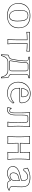

<svg xmlns="http://www.w3.org/2000/svg" viewBox="1536 -2020 613 3724"><g transform="rotate(90 1842.0 -157.5)"><path d="M277.8 -389.2Q204.1 -389.2 189 -310.1Q183.1 -279.8 183.1 -228Q183.1 -65.4 267.1 -43.5Q281.7 -40 296.9 -40Q382.3 -42.5 382.8 -187Q382.8 -325.7 346.2 -364.3Q321.8 -388.7 277.8 -389.2ZM41 -205.1Q41 -352.1 151.9 -410.2Q209 -439.5 285.2 -439Q453.6 -439 505.9 -316.9Q524.9 -271 524.9 -213.9Q524.9 -76.7 419.4 -20.5Q361.8 9.8 283.2 9.8Q136.7 9.8 74.7 -84Q41.5 -135.3 41 -205.1ZM277.8 -398.9Q356 -398.9 379.4 -322.8Q393.1 -276.4 393.1 -187Q393.1 -41 308.6 -30.8Q302.7 -30.3 296.9 -29.8Q173.8 -33.2 172.9 -228Q172.9 -339.8 210 -375.5Q235.4 -398.4 277.8 -398.9ZM50.8 -205.1Q50.8 -80.1 152.3 -27.8Q207.5 0 283.2 0Q436.5 0 490.7 -105Q514.6 -152.3 515.1 -213.9Q515.1 -357.9 402.8 -407.2Q353 -428.7 285.2 -429.2Q140.1 -430.2 81.5 -331.1Q51.3 -278.3 50.8 -205.1Z M748 -374Q691.9 -374 654.8 -371.1Q617.7 -368.2 608.9 -365.7L600.1 -362.8L598.1 -366.2Q601.1 -389.2 598.1 -429.2L600.1 -431.2Q630.4 -429.2 654.8 -429.2H920.9Q946.3 -429.2 976.1 -431.2L978 -429.2Q975.1 -388.2 978 -366.2L976.1 -362.8Q976.1 -362.8 939.5 -369.6Q896.5 -374 828.1 -374V-180.2Q828.1 -63 837.9 0L835.9 2.9Q834 2.9 788.1 0L738.8 2.9L737.8 0Q747.6 -61 748 -180.2ZM748 -383.8H757.8V-180.2Q757.8 -65.9 749.5 -8.3Q766.6 -9.8 788.1 -9.8Q810.1 -9.8 826.7 -8.3Q817.9 -69.3 817.9 -180.2V-383.8H828.1Q925.3 -383.8 966.8 -376Q965.8 -395 967.3 -420.4Q941.4 -418.9 920.9 -418.9H654.8Q633.8 -418.9 608.4 -420.4Q609.9 -394.5 608.9 -376Q652.3 -383.8 748 -383.8Z M1179.7 0Q1096.7 0 1065.9 111.8Q1063.5 120.6 1061.5 128.9L1035.6 127.9L1041.5 -4.9Q1042.5 -23.4 1066.9 -26.9Q1068.8 -26.9 1069.8 -26.9Q1110.8 -33.2 1119.6 -69.8Q1156.7 -235.8 1156.7 -365.2Q1156.7 -395 1120.6 -399.4Q1117.7 -399.9 1115.7 -399.9L1088.9 -401.9Q1082.5 -403.8 1081.5 -407.2V-429.2L1085 -431.2Q1085.4 -431.2 1179.7 -429.2H1388.7L1494.6 -431.2L1495.6 -429.2V-409.2Q1494.1 -403.8 1488.8 -401.9L1471.7 -399.9Q1435.1 -395.5 1428.7 -377.4Q1425.8 -367.7 1425.8 -353V-76.2Q1426.8 -34.7 1465.8 -26.9Q1488.8 -18.1 1490.7 -5.9L1496.6 127.9H1471.7Q1454.1 40 1398.9 11.2Q1377 0.5 1351.6 0ZM1162.6 -50.8Q1164.1 -39.1 1181.6 -39.1H1310.5Q1343.8 -39.1 1349.1 -62.5Q1350.6 -71.8 1350.6 -87.9V-341.8Q1350.6 -378.4 1337.4 -386.2Q1327.6 -391.1 1310.5 -391.1H1229.5Q1206.1 -388.2 1201.7 -365.2Q1191.9 -204.6 1164.6 -63.5Q1162.6 -54.2 1162.6 -50.8ZM1179.7 -9.8H1351.6Q1437 -9.8 1472.7 92.8Q1477.1 105.5 1480 118.2H1486.3L1481 -5.9Q1481 -13.2 1475.1 -14.6Q1470.7 -15.6 1463.9 -17.1Q1416.5 -27.3 1415.5 -76.2V-353Q1415.5 -396 1450.7 -406.2Q1460 -408.7 1470.7 -410.2L1485.8 -411.6V-420.9Q1417.5 -418.9 1388.7 -418.9H1179.7Q1164.1 -418.9 1091.8 -420.9V-411.6L1116.7 -410.2Q1161.6 -400.9 1166.5 -365.2Q1166.5 -233.9 1129.4 -67.9Q1118.2 -23.4 1070.8 -17.1Q1053.7 -15.1 1052.2 -8.8Q1051.8 -6.3 1051.8 -4.4L1046.4 118.2L1053.7 118.7Q1082 2 1164.1 -8.8Q1172.4 -9.8 1179.7 -9.8ZM1152.8 -50.8Q1152.8 -56.6 1157.2 -80.1Q1181.2 -199.7 1191.9 -365.7V-365.2Q1191.9 -385.3 1210 -396Q1219.2 -400.9 1229.5 -400.9H1310.5Q1353.5 -400.9 1359.4 -363.3Q1360.8 -354 1360.8 -341.8V-87.9Q1360.8 -41 1333 -32.2Q1322.8 -29.3 1310.5 -28.8H1181.6Q1163.6 -29.8 1157.2 -37.1Q1153.3 -43.5 1152.8 -50.8Z M1969.2 -128.9Q1982.4 -125 1984.4 -98.1Q1906.2 6.3 1797.4 9.8Q1689.5 9.3 1634.3 -40Q1578.1 -90.8 1568.8 -177.7Q1567.4 -190.4 1567.4 -202.1Q1567.4 -329.6 1656.7 -398.4Q1716.3 -443.8 1790.5 -443.8Q1935.1 -443.8 1970.7 -331.5Q1980 -300.8 1980.5 -266.1Q1978.5 -231.4 1951.2 -230H1695.3V-213.9Q1695.3 -90.8 1785.6 -70.8Q1807.1 -65.9 1836.4 -65.9Q1896 -65.9 1953.1 -113.8Q1961.9 -121.6 1969.2 -128.9ZM1699.2 -274.9H1851.6Q1853.5 -277.8 1853.5 -295.9Q1853.5 -379.4 1798.3 -392.6Q1791 -394 1784.2 -394Q1749.5 -392.6 1730.5 -365.2Q1701.2 -320.3 1699.2 -274.9ZM1970.7 -116.2Q1915 -63 1848.1 -56.6Q1841.3 -56.2 1836.4 -56.2Q1710.9 -56.2 1689.9 -162.1Q1685.5 -186 1685.5 -213.9V-240.2H1951.2Q1969.7 -241.7 1970.2 -266.1Q1970.2 -383.3 1876.5 -419.9Q1839.4 -434.1 1790.5 -434.1Q1695.3 -434.1 1633.3 -362.8Q1578.1 -297.9 1577.1 -202.1Q1577.1 -122.1 1625.5 -63.5Q1633.3 -54.2 1641.1 -47.4Q1694.3 -0.5 1797.4 0Q1903.3 -1 1974.1 -101.1Q1973.6 -109.9 1970.7 -116.2ZM1689 -265.1 1689.5 -275.4Q1691.4 -324.2 1722.2 -370.6Q1744.6 -403.3 1784.2 -403.8Q1831.1 -403.8 1852.1 -357.4Q1863.3 -331.5 1863.3 -295.9Q1863.3 -275.9 1861.8 -272.9Q1859.9 -269.5 1858.4 -268.1L1855.5 -265.1Z M2215.3 -150.9Q2215.3 -7.8 2128.4 7.8Q2115.2 9.8 2101.6 9.8Q2074.2 9.3 2059.6 2L2058.1 -1Q2063 -9.3 2070.3 -56.2Q2072.3 -67.9 2074.2 -75.2L2084.5 -76.2Q2097.7 -52.2 2106.9 -47.9Q2115.7 -44.4 2126.5 -43.9Q2158.2 -43.9 2163.1 -99.1Q2164.1 -113.3 2164.6 -129.9V-258.8Q2164.6 -366.2 2155.3 -429.2L2156.2 -432.1Q2158.2 -432.1 2213.4 -429.2H2388.2L2440.4 -432.1L2441.4 -429.2Q2431.6 -360.8 2431.2 -229V-179.2Q2431.2 -63 2441.4 0L2439.5 2.9Q2437.5 2.9 2391.1 0L2342.3 2.9L2341.3 0Q2351.1 -61 2351.6 -179.2V-229Q2351.6 -346.7 2343.3 -375Q2331.5 -387.7 2317.4 -388.2H2249.5Q2232.9 -387.2 2223.1 -375Q2215.3 -347.2 2215.3 -266.1ZM2205.6 -150.9V-266.1Q2205.6 -348.6 2213.9 -377.9L2214.4 -379.4L2215.3 -381.3Q2229.5 -397.9 2249.5 -397.9H2317.4Q2338.4 -397 2351.1 -381.3L2352.5 -379.4L2353 -377.9Q2361.3 -348.6 2361.3 -229V-179.2Q2361.3 -65.9 2353 -8.3Q2370.1 -9.8 2391.1 -9.8Q2413.1 -9.8 2430.2 -8.3Q2421.4 -69.3 2421.4 -179.2V-229Q2421.4 -353.5 2430.2 -420.9Q2411.6 -418.9 2388.2 -418.9H2213.4Q2189 -418.9 2166.5 -420.9Q2174.3 -360.4 2174.3 -258.8V-129.9Q2174.3 -41.5 2135.3 -34.7Q2130.4 -34.2 2126.5 -34.2Q2096.7 -35.2 2081.5 -60.5Q2080.6 -54.7 2078.6 -43Q2074.7 -16.1 2070.8 -4.4Q2085.4 -0.5 2101.6 0Q2177.2 0 2196.8 -72.3Q2205.6 -104.5 2205.6 -150.9Z M3068.4 -250V-179.2Q3068.4 -63 3078.1 0L3076.2 2.9Q3074.7 2.9 3002.4 0Q3002.4 0 2927.2 2.9L2926.3 0Q2936 -61 2936.5 -179.2V-198.2H2761.2V-180.2Q2761.2 -66.9 2771.5 0L2769.5 2.9Q2768.1 2.9 2688.5 0Q2688.5 0 2619.1 2.9L2618.2 0Q2628.9 -70.3 2629.4 -180.2V-249Q2629.4 -356.4 2618.2 -429.2L2619.1 -432.1Q2620.6 -432.1 2688.5 -429.2Q2688.5 -429.2 2769.5 -432.1L2771.5 -429.2Q2761.7 -356.9 2761.2 -249V-248H2936.5V-250Q2936.5 -369.1 2926.3 -429.2L2927.2 -432.1Q2928.7 -432.1 3002.4 -429.2Q3002.4 -429.2 3076.2 -432.1L3078.1 -429.2Q3069.8 -375 3068.4 -250ZM3058.1 -250Q3060.1 -372.1 3066.9 -421.4Q3029.3 -418.9 3002.4 -418.9Q2974.6 -418.9 2937.5 -421.4Q2946.3 -362.3 2946.3 -250V-237.8H2751.5V-249Q2751.5 -354 2760.3 -421.4Q2716.3 -418.9 2688.5 -418.9Q2661.1 -418.9 2629.4 -421.4Q2639.2 -350.6 2639.2 -249V-180.2Q2639.2 -74.2 2629.4 -7.8Q2661.6 -9.8 2688.5 -9.8Q2717.3 -9.8 2760.3 -7.3Q2751.5 -72.3 2751.5 -180.2V-208H2946.3V-179.2Q2946.3 -65.4 2937.5 -7.8Q2974.6 -10.3 3002.4 -9.8Q3030.3 -9.8 3066.9 -7.8Q3058.1 -68.8 3058.1 -179.2Z M3605 -80.1Q3605 -50.8 3632.8 -45.9Q3644.5 -43.9 3666 -43.9Q3673.8 -36.6 3675.8 -22.9Q3632.3 9.8 3557.1 9.8Q3503.4 9.8 3482.9 -34.7Q3480 -41.5 3478 -47.9H3476.1Q3417.5 9.8 3338.9 9.8Q3262.7 9.8 3224.1 -37.1Q3202.6 -64 3202.1 -98.1Q3202.1 -180.2 3302.7 -222.7Q3327.6 -232.9 3356 -240.2L3473.1 -271Q3478.5 -274.4 3479 -283.2Q3479 -375.5 3424.8 -383.8Q3417.5 -384.8 3410.2 -384.8Q3340.8 -383.8 3287.1 -306.2L3253.9 -307.1L3233.9 -381.8L3236.8 -386.2Q3267.1 -412.6 3345.7 -430.2Q3385.7 -439 3418.9 -439Q3502 -439.9 3553.7 -410.2Q3563 -404.8 3568.8 -398.9Q3608.4 -361.8 3608.9 -276.9Q3608.9 -272.5 3607.9 -215.8Q3605 -98.6 3605 -80.1ZM3479 -222.2 3398.9 -201.2Q3336.4 -183.6 3335.9 -106.9Q3335.9 -74.2 3363.8 -57.1Q3376 -50.3 3388.2 -49.8Q3428.7 -50.8 3461.9 -84Q3474.1 -100.1 3477.1 -128.9ZM3594.7 -80.1Q3594.7 -98.1 3597.7 -217.8Q3599.1 -272.5 3599.1 -276.9Q3598.6 -358.4 3562.5 -391.6Q3527.8 -422.4 3441.9 -428.2Q3429.2 -429.2 3418.9 -429.2Q3342.8 -429.2 3268.1 -393.1Q3252.9 -385.7 3245.1 -379.9L3261.7 -316.9L3281.7 -315.9Q3338.4 -394 3410.2 -395Q3488.3 -393.1 3488.8 -283.2Q3487.8 -266.6 3476.1 -261.7V-261.2L3358.4 -230.5Q3237.3 -201.2 3215.8 -126Q3211.9 -111.8 3211.9 -98.1Q3211.9 -40.5 3272.5 -13.2Q3303.2 0 3338.9 0Q3414.1 -1 3468.8 -55.2L3471.7 -58.1H3485.4L3487.3 -51.3Q3501.5 -9.8 3531.7 -2.4Q3543 0 3557.1 0Q3623.5 -0.5 3665 -27.3Q3663.6 -31.2 3661.6 -34.2Q3606.4 -34.7 3597.2 -62.5Q3594.7 -70.8 3594.7 -80.1ZM3489.3 -234.9 3486.8 -128.9Q3484.9 -96.2 3469.2 -77.1Q3431.6 -40.5 3388.2 -40Q3351.1 -40 3333 -77.6Q3326.2 -92.8 3326.2 -106.9Q3326.2 -183.1 3384.3 -206.5Q3390.6 -209 3396.5 -210.4Z"/></g></svg>

Font: Linux Biolinum Outline O
Style: Bold
Weight: 700
Designer: Philipp H. Poll
Foundry: Philipp H. Poll
Version: Version 0.9.2